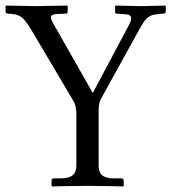

<svg xmlns="http://www.w3.org/2000/svg" viewBox="-20 -667 615 689"><path d="M254 -72C254 -44 240 -27 199 -27H173C168 -27 165 -24 165 -19V0L167 2C167 2 260 0 296 0C335 0 422 2 422 2L424 0V-19C424 -24 420 -27 416 -27H389C350 -27 334 -41 334 -72V-268C334 -286 336 -299 341 -310L482 -565C499 -595 509 -613 544 -616L565 -618C571 -619 575 -620 575 -625V-645L573 -647C573 -647 495 -645 486 -645C473 -645 395 -647 395 -647L393 -645V-625C393 -622 394 -618 398 -618L428 -616C450 -615 459 -607 442 -576L314 -335H312L175 -576C160 -602 153 -616 188 -617L217 -618C221 -618 223 -622 223 -626V-645L221 -647C221 -647 113 -645 107 -645C94 -645 2 -647 2 -647L0 -645V-625C0 -619 7 -618 10 -618L22 -617C58 -614 68 -600 100 -547L245 -302C251 -293 254 -270 254 -259Z"/></svg>

Font: Linux Libertine O C
Style: Regular
Weight: 400
Designer: Philipp H. Poll
Foundry: Philipp H. Poll
Version: Version 4.0.3